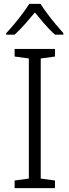

<svg xmlns="http://www.w3.org/2000/svg" viewBox="-20 -965 356 985"><path d="M262 0H55V-39L128 -49V-665L55 -675V-714H262V-675L189 -665V-49L262 -39ZM188 -945Q201 -924 221.5 -896.5Q242 -869 264.5 -842Q287 -815 305 -795V-787H262Q234 -812 207.5 -843Q181 -874 159 -901Q137 -874 110 -843.5Q83 -813 55 -787H12V-795Q31 -815 53.5 -842Q76 -869 96.5 -896.5Q117 -924 130 -945Z"/></svg>

Font: Noto Sans Hebrew Thin Light
Style: Regular
Weight: 300
Version: Version 3.001